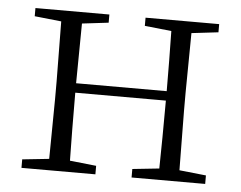

<svg xmlns="http://www.w3.org/2000/svg" viewBox="-43 -558 762 608"><g transform="rotate(5 338.5 -254.0)"><path d="M396 -482 481 -473C482 -419 483 -341 483 -282H195L197 -472L281 -482V-508H46V-482L131 -473L133 -283V-226L131 -36L46 -27V0H281V-27L197 -36C196 -91 195 -175 195 -252H483C483 -175 482 -90 481 -36L396 -27V0H630V-27L545 -36L543 -226V-283L545 -472L630 -482V-508H396Z"/></g></svg>

Font: Noto Serif CJK HK ExtraLight
Style: Regular
Weight: 200
Designer: Ryoko NISHIZUKA 西塚涼子 (kana & ideographs); Frank Grießhammer (Latin, Greek & Cyrillic); Wenlong ZHANG 张文龙 (bopomofo); San
Foundry: Adobe
Version: Version 2.001;hotconv 1.1.0;makeotfexe 2.6.0